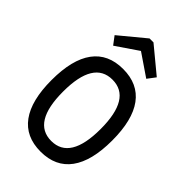

<svg xmlns="http://www.w3.org/2000/svg" viewBox="-264 -995 1107 1107"><g transform="rotate(45 290.0 -441.0)"><path d="M290 12Q168 12 105.5 -73.5Q43 -159 43 -325Q43 -492 105.5 -577Q168 -662 290 -662Q412 -662 474.5 -577Q537 -492 537 -325Q537 -159 474.5 -73.5Q412 12 290 12ZM290 -75Q443 -75 443 -325Q443 -575 290 -575Q137 -575 137 -325Q137 -75 290 -75ZM154 -716 117 -765 273 -894H305L461 -765L424 -716L289 -808Z"/></g></svg>

Font: Sometype Mono Medium
Style: Regular
Weight: 500
Monospace: yes
Designer: Ryoichi Tsunekawa
Foundry: Dharma Type
Version: Version 1.000; ttfautohint (v1.8.3)